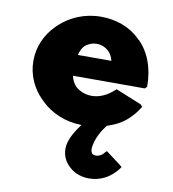

<svg xmlns="http://www.w3.org/2000/svg" viewBox="-89 -613 877 972"><g transform="rotate(10 349.5 -126.5)"><path d="M585 -58 593 -66C608 -81 622 -99 634 -119L636 -122L626 -133L493 -187L491 -185C415 -113 336 -124 292 -162C278 -176 267 -196 264 -216H633L643 -226V-228C643 -325 612 -401 560 -453L558 -454H557L552 -460C501 -509 431 -535 352 -535C269 -535 195 -503 141 -452L133 -444C83 -395 53 -329 53 -256C53 -184 83 -118 133 -69L140 -62C192 -11 266 21 349 22C322 58 290 109 290 153C290 190 305 218 324 237L331 244C359 271 399 282 432 282C494 282 535 253 557 231L564 224C576 212 583 201 583 201L586 197L575 187L499 130L488 141L487 142C487 142 487 143 483 147C477 153 463 162 447 162C441 162 433 160 428 156C425 152 421 143 421 135C421 80 461 23 476 4C516 -9 554 -27 585 -58ZM442 -324H270C274 -341 280 -358 294 -373C310 -386 329 -396 356 -396C379 -396 399 -387 415 -373C428 -360 437 -345 442 -324Z"/></g></svg>

Font: Hussar Woodtype
Style: Ultra
Weight: 900
Foundry: Cannot Into Space Fonts
Version: Version 1.07